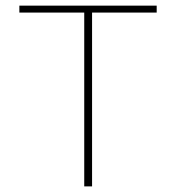

<svg xmlns="http://www.w3.org/2000/svg" viewBox="-20 -664 627 684"><path d="M308 0V-619.2H538.2V-643.9H49V-619.2H280.1V0Z"/></svg>

Font: Arad-VF Thin Dots1
Style: Regular
Weight: 100
Designer: Mohammad Darvishi
Version: Version 1.000;August 30, 2024;FontCreator 15.0.0.2992 64-bit